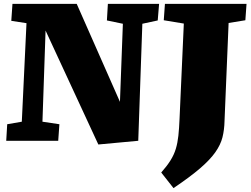

<svg xmlns="http://www.w3.org/2000/svg" viewBox="-20 -723 1288 986"><path d="M596 -200 611 -601 529 -618 534 -703H797L790 -618L711 -601L690 0L485 19L214 -566L198 -98L285 -85L279 0H12L17 -85L92 -98L116 -604L38 -616L44 -703H374ZM924 -602 821 -619 827 -703H1246L1240 -619L1154 -605L1133 -101Q1132 -56 1122.5 -18Q1113 20 1086 58.5Q1059 97 1008 141Q957 185 871 243L808 163Q838 129 856 100Q874 71 883 41Q892 11 896 -26Q900 -63 902 -112Z"/></svg>

Font: Literata 18pt Black
Style: Italic
Weight: 900
Italic angle: -2°
Designer: Latin by Veronika Burian and Jose Scaglione. Greek by Irene Vlachou. Cyrillic by Vera Evstafieva
Foundry: TypeTogether
Version: Version 3.103;gftools[0.9.29]